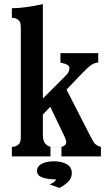

<svg xmlns="http://www.w3.org/2000/svg" viewBox="-20 -800 540 940"><path d="M443.8 -97.2Q451.7 -89.8 459 -86.2Q466.3 -82.5 474.1 -80.1V-34.2H280.8V-81.1Q291.5 -83.5 296.9 -88.4Q304.2 -94.7 304.2 -103Q304.2 -113.8 296.9 -129.4L226.1 -277.3L189.9 -239.3V-139.2Q189.9 -107.4 204.1 -94.2Q212.9 -85.4 227.1 -81.1V-34.2H38.1V-81.1Q48.3 -81.1 55.7 -83.5Q63 -85.9 71.8 -94.2Q78.1 -99.6 80.1 -109.6Q82 -119.6 82 -133.3V-648.9Q82 -669.9 80.8 -681.2Q79.6 -692.4 71.8 -700.2Q64.5 -707.5 55.7 -710.2Q46.9 -712.9 38.1 -712.9V-759.8Q68.4 -759.8 108.4 -765.1Q148.4 -770.5 189.9 -779.8V-317.9L306.2 -434.1Q319.8 -447.8 319.8 -469.2Q319.8 -473.6 315.9 -477.5Q312 -481.4 309.1 -482.9Q302.2 -486.8 293.9 -489Q285.6 -491.2 275.9 -493.2V-540H460.9V-494.1Q447.3 -492.7 437.7 -488Q428.2 -483.4 418.9 -476.1Q414.1 -472.7 404.3 -463.1Q394.5 -453.6 384.5 -443.4Q374.5 -433.1 368.7 -427.2L305.7 -361.3L419.9 -138.2Q426.8 -125.5 432.9 -114Q439 -102.5 443.8 -97.2ZM243.7 -10.3Q281.7 -10.3 306.6 3.7Q331.5 17.6 331.5 47.4Q331.5 71.8 315.2 88.4Q298.8 105 272 120.1L222.7 103Q252.4 90.3 253.9 78.1Q212.9 78.1 187 68.6Q161.1 59.1 161.1 37.1Q161.1 14.2 184.3 2Q207.5 -10.3 243.7 -10.3Z"/></svg>

Font: BIZ UDMincho
Style: Bold
Weight: 700
Monospace: yes
Designer: TypeBank Co., Ltd.
Foundry: Morisawa Inc.
Version: Version 1.06